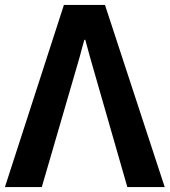

<svg xmlns="http://www.w3.org/2000/svg" viewBox="-31 -761 690 781"><path d="M-11 0H139L293 -529C299 -554 306 -576 312 -599H316C322 -576 328 -554 335 -529L487 0H639L396 -741H229Z"/></svg>

Font: Cheyenne Sans
Style: Bold
Weight: 700
Designer: The Public Sans project authors (U.S. Web Design System), Libre Franklin designed by Pablo Impallari and Rodrigo Fuenzal
Foundry: The Cheyenne Sans Project Authors
Version: Version 2.007